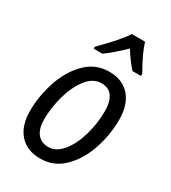

<svg xmlns="http://www.w3.org/2000/svg" viewBox="-189 -863 862 968"><g transform="rotate(30 242.5 -378.5)"><path d="M37 -175Q37 -257 64.5 -343Q92 -429 148.5 -487Q205 -545 286 -545Q363 -545 406 -496Q449 -447 449 -359Q449 -272 420.5 -187Q392 -102 336 -46.5Q280 9 201 9Q124 9 80.5 -39.5Q37 -88 37 -175ZM365 -365Q365 -414 344.5 -444.5Q324 -475 281 -475Q232 -475 195.5 -428Q159 -381 139.5 -310.5Q120 -240 120 -173Q120 -120 142.5 -91Q165 -62 207 -62Q252 -62 288 -105.5Q324 -149 344.5 -219Q365 -289 365 -365ZM159 -618Q256 -715 288 -766H365Q381 -711 434 -618L433 -606H384Q353 -640 316 -698Q257 -640 209 -606H158Z"/></g></svg>

Font: Noto Sans UI Narrow
Style: Italic
Weight: 400
Width: 4
Italic angle: -12°
Designer: Monotype Design Team
Foundry: Monotype Imaging Inc.
Version: Version 1.001